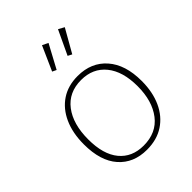

<svg xmlns="http://www.w3.org/2000/svg" viewBox="-222 -895 1018 1018"><g transform="rotate(-45 287.0 -386.0)"><path d="M293 -530Q395 -530 455 -461.5Q515 -393 515 -271Q515 -188 486.5 -125.5Q458 -63 405 -28Q352 7 277 7Q177 7 118.5 -59.5Q60 -126 60 -250Q60 -335 88.5 -398Q117 -461 169 -495.5Q221 -530 293 -530ZM291 -502Q198 -502 146.5 -434.5Q95 -367 95 -252Q95 -140 144 -80.5Q193 -21 280 -21Q376 -21 428 -88.5Q480 -156 480 -267Q480 -378 429.5 -440Q379 -502 291 -502ZM354 -631 331 -643 395 -779 428 -761ZM237 -631 214 -642 275 -779 308 -763Z"/></g></svg>

Font: Bitter ExtraLight
Style: Regular
Weight: 200
Designer: Sol Matas, and Bitter project Authors
Foundry: Sol Matas
Version: Version 2.001